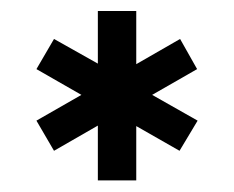

<svg xmlns="http://www.w3.org/2000/svg" viewBox="-20 -710 417 342"><path d="M154.3 -486.3 76.2 -441.4 44.9 -495.1 125 -541 44.9 -586.9 76.2 -640.6 154.3 -596.7V-690.4H222.7V-595.7L300.8 -640.6L331.1 -586.9L251 -541L332 -495.1L299.8 -441.4L222.7 -485.4V-388.7H154.3Z"/></svg>

Font: Altinn-DIN
Style: DIN-Bold
Weight: 700
Designer: Charles Nix
Foundry: Altinn
Version: Version 2.00